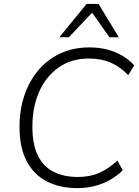

<svg xmlns="http://www.w3.org/2000/svg" viewBox="-20 -956 710 984"><path d="M376 8Q288 8 221.5 -25.5Q155 -59 117.5 -128.5Q80 -198 80 -306Q80 -393 105 -467Q130 -541 176.5 -596Q223 -651 289 -682Q355 -713 438 -713Q512 -713 570.5 -688.5Q629 -664 668 -621L637 -571Q596 -614 547.5 -635Q499 -656 435 -656Q346 -656 281 -610.5Q216 -565 181 -486.5Q146 -408 146 -306Q146 -215 174.5 -158Q203 -101 255.5 -75Q308 -49 380 -49Q438 -49 486 -69Q534 -89 582 -133L609 -83Q578 -53 541 -32.5Q504 -12 462.5 -2Q421 8 376 8ZM284 -765 424 -936H485L589 -765H541L452 -891L333 -765Z"/></svg>

Font: Nunito Sans 12pt ExtraLight 12pt Light
Style: Italic
Weight: 300
Italic angle: -9°
Version: Version 3.101;gftools[0.9.27]